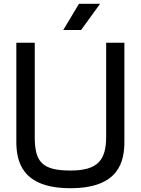

<svg xmlns="http://www.w3.org/2000/svg" viewBox="-20 -977 741 1011"><path d="M351 14C608 14 635 -128 635 -232V-752H539V-257C539 -134 495 -79 351 -79C198 -79 163 -128 163 -257V-752H66V-232C66 -128 94 14 351 14ZM313 -819H407L507 -957H396Z"/></svg>

Font: Hibana 45 SubMedium
Style: Regular
Weight: 500
Width: 6
Designer: pygmalion
Foundry: ybstudio
Version: Version 2021.007;FEAKit 1.0